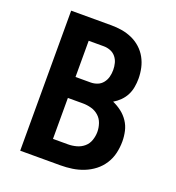

<svg xmlns="http://www.w3.org/2000/svg" viewBox="-133 -841 866 947"><g transform="rotate(20 300.0 -367.5)"><path d="M79 0V-735H290Q318 -735 345.5 -730.5Q373 -726 399 -714.5Q425 -703 446 -684Q467 -665 480.5 -640.5Q494 -616 500 -588.5Q506 -561 506 -533Q506 -511 502 -488.5Q498 -466 488 -446.5Q478 -427 462 -411Q446 -395 427 -384Q452 -373 473.5 -356.5Q495 -340 510 -317.5Q525 -295 531 -268.5Q537 -242 537 -215Q537 -184 530 -153.5Q523 -123 506 -96.5Q489 -70 464.5 -51Q440 -32 411 -20.5Q382 -9 351.5 -4.5Q321 0 290 0ZM290 -435Q308 -435 325 -441.5Q342 -448 353.5 -462.5Q365 -477 369.5 -494.5Q374 -512 374 -530Q374 -530 374 -530Q374 -530 374 -531Q374 -549 369.5 -566.5Q365 -584 353.5 -598Q342 -612 325 -618.5Q308 -625 290 -625H211V-435ZM290 -110Q312 -110 334 -116Q356 -122 373 -136.5Q390 -151 397.5 -173Q405 -195 405 -217Q405 -239 397.5 -261Q390 -283 373 -298Q356 -313 334 -319Q312 -325 290 -325H211V-110Z"/></g></svg>

Font: Iosevka Curly XBdEx
Style: Regular
Weight: 800
Width: 7
Monospace: yes
Designer: Belleve Invis
Foundry: Belleve Invis
Version: Version 11.1.0; ttfautohint (v1.8.3)